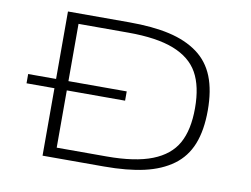

<svg xmlns="http://www.w3.org/2000/svg" viewBox="-76 -809 1202 918"><g transform="rotate(10 525.0 -350.0)"><path d="M183 0V-327.5H47.5V-372.5H183V-700H480.5Q595 -700 676.2 -681.5Q757.5 -663 813.8 -622Q870 -581 896.8 -513.8Q923.5 -446.5 923.5 -350Q923.5 -253.5 896.8 -186.2Q870 -119 813.8 -78Q757.5 -37 676.2 -18.5Q595 0 480.5 0ZM243 -49.5H485Q623 -49.5 706 -82Q789 -114.5 825.2 -179.2Q861.5 -244 861.5 -350Q861.5 -456 825.2 -520.8Q789 -585.5 706 -618Q623 -650.5 485 -650.5H243V-372.5H526V-327.5H243Z"/></g></svg>

Font: League Mono Extended UltraLight
Style: Regular
Weight: 200
Width: 9
Designer: Tyler Finck
Foundry: The League of Moveable Type / Tyler Finck
Version: Version 2.210